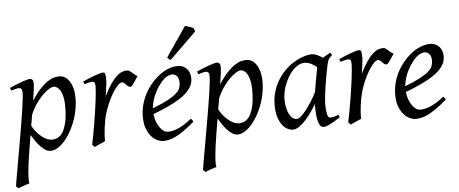

<svg xmlns="http://www.w3.org/2000/svg" viewBox="-61 -857 2984 1247"><g transform="rotate(-5 1431.0 -233.5)"><path d="M297.9 -393.1Q284.7 -393.1 264.6 -380.9Q244.6 -368.7 222.7 -346.4Q200.7 -324.2 179.2 -293.2Q157.7 -262.2 142.1 -224.6L129.9 -153.3Q137.2 -138.7 150.4 -120.8Q163.6 -103 180.7 -87.6Q197.8 -72.3 217.3 -62Q236.8 -51.8 256.8 -51.8Q283.2 -51.8 303.5 -66.2Q323.7 -80.6 335 -106.9Q343.8 -126 349.1 -146.7Q354.5 -167.5 356.9 -187.7Q359.4 -208 360.1 -226.6Q360.8 -245.1 360.8 -259.8Q360.8 -293.9 355.5 -319.1Q350.1 -344.2 341.1 -360.6Q332 -377 320.8 -385Q309.6 -393.1 297.9 -393.1ZM169.9 -424.8Q169.9 -410.2 166.7 -383.8Q163.6 -357.4 156.7 -314.5Q188 -362.8 215.3 -391.1Q242.7 -419.4 265.4 -434.1Q288.1 -448.7 306.6 -452.9Q325.2 -457 339.8 -457Q358.9 -457 375.5 -447.3Q392.1 -437.5 404.8 -418.2Q417.5 -398.9 424.8 -370.8Q432.1 -342.8 432.1 -306.2Q432.1 -257.3 418.5 -202.6Q404.8 -147.9 374 -91.8Q362.8 -72.3 348.4 -52.5Q334 -32.7 316.9 -16.6Q299.8 -0.5 280.5 9.8Q261.2 20 240.2 20Q223.6 20 207.8 10Q191.9 0 176.5 -16.1Q161.1 -32.2 147 -52.7Q132.8 -73.2 120.1 -93.8L105 -2.9Q88.4 97.7 84.5 151.1Q80.6 204.6 85.9 218.3Q78.6 220.2 68.8 223.4Q59.1 226.6 48.6 230.2Q38.1 233.9 28.6 237.5Q19 241.2 12.7 244.1L-2.9 230Q-1 215.8 4.2 186Q9.3 156.2 16.4 116.2Q23.4 76.2 31.7 28.8Q40 -18.6 48.6 -67.4Q57.1 -116.2 65.2 -164.1Q73.2 -211.9 79.3 -252.7Q85.4 -293.5 89.1 -324.5Q92.8 -355.5 92.8 -371.1Q92.8 -382.3 90.8 -388.9Q88.9 -395.5 85.4 -398.7Q82 -401.9 78.1 -402.8Q74.2 -403.8 69.8 -403.8Q65.4 -403.8 57.4 -402.1Q49.3 -400.4 41 -397.9Q31.7 -395.5 21 -392.1L14.2 -410.2Q34.7 -419.4 55.7 -428Q76.7 -436.5 95 -442.9Q113.3 -449.2 127.2 -453.1Q141.1 -457 147 -457Q156.7 -457 163.3 -450.4Q169.9 -443.8 169.9 -424.8Z M846.2 -415Q840.3 -407.2 833.3 -396Q826.2 -384.8 819.1 -374.3Q812 -363.8 805.7 -356.4Q799.3 -349.1 794.4 -349.1Q785.2 -349.1 778.6 -354.5Q772 -359.9 766.4 -366Q760.7 -372.1 755.1 -377.4Q749.5 -382.8 742.2 -382.8Q729.5 -382.8 712.6 -365.5Q695.8 -348.1 679 -320.1Q662.1 -292 646.7 -257.1Q631.3 -222.2 621.1 -187Q615.7 -168.5 611.6 -146.2Q607.4 -124 604.2 -100.6Q601.1 -77.1 599.6 -54.4Q598.1 -31.7 599.1 -12.2Q592.8 -8.8 583.3 -4.6Q573.7 -0.5 563.7 3.9Q553.7 8.3 544.4 12.5Q535.2 16.6 529.3 20L513.2 4.9Q520.5 -29.8 527.3 -66.9Q534.2 -104 540.3 -140.9Q546.4 -177.7 551.5 -212.9Q556.6 -248 560.3 -278.3Q564 -308.6 566.2 -332.5Q568.4 -356.4 568.4 -371.1Q568.4 -382.3 566.7 -388.9Q564.9 -395.5 562.3 -398.7Q559.6 -401.9 555.9 -402.8Q552.2 -403.8 548.3 -403.8Q543.5 -403.8 535.2 -402.1Q526.9 -400.4 518.6 -397.9Q508.8 -395.5 498 -392.1L491.2 -410.2Q511.7 -419.4 532.5 -428Q553.2 -436.5 571.3 -442.9Q589.4 -449.2 602.8 -453.1Q616.2 -457 622.1 -457Q628.9 -457 632.8 -454.6Q636.7 -452.1 638.4 -446Q640.1 -439.9 640.6 -429Q641.1 -418 641.1 -400.9Q641.1 -395.5 639.6 -382.8Q638.2 -370.1 636.2 -355.2Q634.3 -340.3 632.1 -325.7Q629.9 -311 628.4 -301.8Q651.9 -350.1 672.9 -380.4Q693.8 -410.6 712.6 -427.7Q731.4 -444.8 748.5 -450.9Q765.6 -457 781.2 -457Q790 -457 797.1 -452.1Q804.2 -447.3 811.5 -440.4Q818.8 -433.6 827.1 -426.5Q835.4 -419.4 846.2 -415Z M1017.1 -381.8Q1001 -367.2 985.6 -346.2Q970.2 -325.2 957.8 -300.8Q945.3 -276.4 937 -249.8Q928.7 -223.1 926.8 -197.3Q990.7 -222.2 1028.1 -242.4Q1065.4 -262.7 1084.5 -280.8Q1103.5 -298.8 1108.9 -315.4Q1114.3 -332 1114.3 -349.1Q1114.3 -364.3 1110.4 -375.2Q1106.4 -386.2 1100.1 -392.8Q1093.8 -399.4 1085.7 -402.6Q1077.6 -405.8 1069.3 -405.8Q1061.5 -405.8 1046.4 -400.1Q1031.2 -394.5 1017.1 -381.8ZM1192.4 -371.1Q1192.4 -357.4 1189.2 -342.3Q1186 -327.1 1176 -311Q1166 -294.9 1148.2 -277.3Q1130.4 -259.8 1100.8 -241Q1071.3 -222.2 1028.8 -201.9Q986.3 -181.6 927.2 -159.7Q930.2 -132.3 938.7 -109.9Q947.3 -87.4 958.7 -71.3Q970.2 -55.2 983.6 -46.1Q997.1 -37.1 1010.3 -37.1Q1020.5 -37.1 1035.2 -39.3Q1049.8 -41.5 1069.1 -48.8Q1088.4 -56.2 1112.5 -70.3Q1136.7 -84.5 1166 -107.9Q1171.4 -105 1175.5 -98.4Q1179.7 -91.8 1181.2 -87.9Q1141.1 -53.2 1110.4 -32Q1079.6 -10.7 1055.4 0.7Q1031.2 12.2 1012 16.1Q992.7 20 975.1 20Q959 20 938.5 11Q918 2 899.9 -17.8Q881.8 -37.6 869.4 -69.6Q856.9 -101.6 856.9 -147.9Q856.9 -186 866.2 -222.9Q875.5 -259.8 892.8 -293.7Q910.2 -327.6 935.5 -357.9Q960.9 -388.2 993.2 -413.1Q1004.4 -421.9 1018.6 -429.9Q1032.7 -438 1048.1 -444.1Q1063.5 -450.2 1079.3 -453.6Q1095.2 -457 1110.4 -457Q1131.3 -457 1146.7 -449.5Q1162.1 -441.9 1172.4 -429.7Q1182.6 -417.5 1187.5 -402.1Q1192.4 -386.7 1192.4 -371.1ZM1243.7 -670.9 1070.3 -501Q1062.5 -502.9 1058.8 -506.3Q1055.2 -509.8 1048.3 -518.1L1181.2 -712.4Q1186 -710.9 1193.6 -708.7Q1201.2 -706.5 1209.5 -703.9Q1217.8 -701.2 1225.1 -698.2Q1232.4 -695.3 1236.3 -692.9Z M1517.1 -393.1Q1503.9 -393.1 1483.9 -380.9Q1463.9 -368.7 1441.9 -346.4Q1419.9 -324.2 1398.4 -293.2Q1377 -262.2 1361.3 -224.6L1349.1 -153.3Q1356.4 -138.7 1369.6 -120.8Q1382.8 -103 1399.9 -87.6Q1417 -72.3 1436.5 -62Q1456.1 -51.8 1476.1 -51.8Q1502.4 -51.8 1522.7 -66.2Q1543 -80.6 1554.2 -106.9Q1563 -126 1568.4 -146.7Q1573.7 -167.5 1576.2 -187.7Q1578.6 -208 1579.3 -226.6Q1580.1 -245.1 1580.1 -259.8Q1580.1 -293.9 1574.7 -319.1Q1569.3 -344.2 1560.3 -360.6Q1551.3 -377 1540 -385Q1528.8 -393.1 1517.1 -393.1ZM1389.2 -424.8Q1389.2 -410.2 1386 -383.8Q1382.8 -357.4 1376 -314.5Q1407.2 -362.8 1434.6 -391.1Q1461.9 -419.4 1484.6 -434.1Q1507.3 -448.7 1525.9 -452.9Q1544.4 -457 1559.1 -457Q1578.1 -457 1594.7 -447.3Q1611.3 -437.5 1624 -418.2Q1636.7 -398.9 1644 -370.8Q1651.4 -342.8 1651.4 -306.2Q1651.4 -257.3 1637.7 -202.6Q1624 -147.9 1593.3 -91.8Q1582 -72.3 1567.6 -52.5Q1553.2 -32.7 1536.1 -16.6Q1519 -0.5 1499.8 9.8Q1480.5 20 1459.5 20Q1442.9 20 1427 10Q1411.1 0 1395.8 -16.1Q1380.4 -32.2 1366.2 -52.7Q1352.1 -73.2 1339.4 -93.8L1324.2 -2.9Q1307.6 97.7 1303.7 151.1Q1299.8 204.6 1305.2 218.3Q1297.9 220.2 1288.1 223.4Q1278.3 226.6 1267.8 230.2Q1257.3 233.9 1247.8 237.5Q1238.3 241.2 1231.9 244.1L1216.3 230Q1218.3 215.8 1223.4 186Q1228.5 156.2 1235.6 116.2Q1242.7 76.2 1251 28.8Q1259.3 -18.6 1267.8 -67.4Q1276.4 -116.2 1284.4 -164.1Q1292.5 -211.9 1298.6 -252.7Q1304.7 -293.5 1308.3 -324.5Q1312 -355.5 1312 -371.1Q1312 -382.3 1310.1 -388.9Q1308.1 -395.5 1304.7 -398.7Q1301.3 -401.9 1297.4 -402.8Q1293.5 -403.8 1289.1 -403.8Q1284.7 -403.8 1276.6 -402.1Q1268.6 -400.4 1260.3 -397.9Q1251 -395.5 1240.2 -392.1L1233.4 -410.2Q1253.9 -419.4 1274.9 -428Q1295.9 -436.5 1314.2 -442.9Q1332.5 -449.2 1346.4 -453.1Q1360.4 -457 1366.2 -457Q1376 -457 1382.6 -450.4Q1389.2 -443.8 1389.2 -424.8Z M1984.9 -210.4Q1988.3 -232.4 1992.4 -256.1Q1996.6 -279.8 2000.7 -301.8Q2004.9 -323.7 2008.1 -342Q2011.2 -360.4 2013.2 -371.1Q2005.9 -377 1997.1 -383.1Q1988.3 -389.2 1978.3 -394.3Q1968.3 -399.4 1957.3 -402.6Q1946.3 -405.8 1934.6 -405.8Q1912.1 -405.8 1892.3 -394.8Q1872.6 -383.8 1855.7 -365.7Q1838.9 -347.7 1825.4 -324.5Q1812 -301.3 1802.7 -276.6Q1793.5 -252 1788.3 -228Q1783.2 -204.1 1783.2 -185.1Q1783.2 -153.3 1788.6 -127.9Q1793.9 -102.5 1803.2 -84.5Q1812.5 -66.4 1825.2 -56.6Q1837.9 -46.9 1852.5 -46.9Q1864.3 -46.9 1881.1 -61.8Q1897.9 -76.7 1916.3 -100.3Q1934.6 -124 1952.6 -153.1Q1970.7 -182.1 1984.9 -210.4ZM2130.4 -33.2Q2087.9 -5.4 2061.8 7.3Q2035.6 20 2021.5 20Q2012.7 20 2004.6 13.9Q1996.6 7.8 1990.2 -9Q1983.9 -25.9 1980.2 -55.7Q1976.6 -85.4 1976.6 -132.8Q1963.9 -110.4 1945.6 -83.7Q1927.2 -57.1 1906.2 -33.9Q1885.3 -10.7 1863 4.6Q1840.8 20 1820.3 20Q1804.2 20 1785.9 10.7Q1767.6 1.5 1752.2 -18.8Q1736.8 -39.1 1726.6 -71Q1716.3 -103 1716.3 -148.9Q1716.3 -187.5 1725.3 -224.4Q1734.4 -261.2 1752.4 -294.9Q1770.5 -328.6 1796.6 -358.2Q1822.8 -387.7 1857.4 -411.1Q1870.6 -419.9 1886.5 -428.2Q1902.3 -436.5 1919.2 -442.9Q1936 -449.2 1952.6 -453.1Q1969.2 -457 1984.4 -457Q1994.6 -457 2004.4 -454.3Q2014.2 -451.7 2023.2 -447.3Q2032.2 -442.9 2040.5 -437.7Q2048.8 -432.6 2056.2 -427.7Q2067.4 -436 2080.1 -443.1Q2092.8 -450.2 2106.4 -457L2116.2 -439.9Q2107.9 -433.1 2102.5 -427.7Q2097.2 -422.4 2093 -415.3Q2088.9 -408.2 2085.9 -397.9Q2083 -387.7 2079.6 -371.1Q2072.3 -335.9 2065.7 -299.1Q2059.1 -262.2 2054.4 -229.5Q2049.8 -196.8 2047.1 -171.9Q2044.4 -147 2044.4 -136.2Q2044.4 -108.4 2046.1 -89.4Q2047.9 -70.3 2050.8 -58.8Q2053.7 -47.4 2058.1 -42.2Q2062.5 -37.1 2068.4 -37.1Q2078.1 -37.1 2091.6 -39.8Q2105 -42.5 2124.5 -50.8Z M2515.6 -415Q2509.8 -407.2 2502.7 -396Q2495.6 -384.8 2488.5 -374.3Q2481.4 -363.8 2475.1 -356.4Q2468.8 -349.1 2463.9 -349.1Q2454.6 -349.1 2448 -354.5Q2441.4 -359.9 2435.8 -366Q2430.2 -372.1 2424.6 -377.4Q2418.9 -382.8 2411.6 -382.8Q2398.9 -382.8 2382.1 -365.5Q2365.2 -348.1 2348.4 -320.1Q2331.5 -292 2316.2 -257.1Q2300.8 -222.2 2290.5 -187Q2285.2 -168.5 2281 -146.2Q2276.9 -124 2273.7 -100.6Q2270.5 -77.1 2269 -54.4Q2267.6 -31.7 2268.6 -12.2Q2262.2 -8.8 2252.7 -4.6Q2243.2 -0.5 2233.2 3.9Q2223.1 8.3 2213.9 12.5Q2204.6 16.6 2198.7 20L2182.6 4.9Q2189.9 -29.8 2196.8 -66.9Q2203.6 -104 2209.7 -140.9Q2215.8 -177.7 2220.9 -212.9Q2226.1 -248 2229.7 -278.3Q2233.4 -308.6 2235.6 -332.5Q2237.8 -356.4 2237.8 -371.1Q2237.8 -382.3 2236.1 -388.9Q2234.4 -395.5 2231.7 -398.7Q2229 -401.9 2225.3 -402.8Q2221.7 -403.8 2217.8 -403.8Q2212.9 -403.8 2204.6 -402.1Q2196.3 -400.4 2188 -397.9Q2178.2 -395.5 2167.5 -392.1L2160.6 -410.2Q2181.2 -419.4 2201.9 -428Q2222.7 -436.5 2240.7 -442.9Q2258.8 -449.2 2272.2 -453.1Q2285.6 -457 2291.5 -457Q2298.3 -457 2302.2 -454.6Q2306.2 -452.1 2307.9 -446Q2309.6 -439.9 2310.1 -429Q2310.5 -418 2310.5 -400.9Q2310.5 -395.5 2309.1 -382.8Q2307.6 -370.1 2305.7 -355.2Q2303.7 -340.3 2301.5 -325.7Q2299.3 -311 2297.9 -301.8Q2321.3 -350.1 2342.3 -380.4Q2363.3 -410.6 2382.1 -427.7Q2400.9 -444.8 2418 -450.9Q2435.1 -457 2450.7 -457Q2459.5 -457 2466.6 -452.1Q2473.6 -447.3 2481 -440.4Q2488.3 -433.6 2496.6 -426.5Q2504.9 -419.4 2515.6 -415Z M2662.6 -381.8Q2646.5 -367.2 2631.1 -346.2Q2615.7 -325.2 2603.3 -300.8Q2590.8 -276.4 2582.5 -249.8Q2574.2 -223.1 2572.3 -197.3Q2636.2 -222.2 2673.6 -242.4Q2710.9 -262.7 2730 -280.8Q2749 -298.8 2754.4 -315.4Q2759.8 -332 2759.8 -349.1Q2759.8 -364.3 2755.9 -375.2Q2752 -386.2 2745.6 -392.8Q2739.3 -399.4 2731.2 -402.6Q2723.1 -405.8 2714.8 -405.8Q2707 -405.8 2691.9 -400.1Q2676.8 -394.5 2662.6 -381.8ZM2837.9 -371.1Q2837.9 -357.4 2834.7 -342.3Q2831.5 -327.1 2821.5 -311Q2811.5 -294.9 2793.7 -277.3Q2775.9 -259.8 2746.3 -241Q2716.8 -222.2 2674.3 -201.9Q2631.8 -181.6 2572.8 -159.7Q2575.7 -132.3 2584.2 -109.9Q2592.8 -87.4 2604.2 -71.3Q2615.7 -55.2 2629.2 -46.1Q2642.6 -37.1 2655.8 -37.1Q2666 -37.1 2680.7 -39.3Q2695.3 -41.5 2714.6 -48.8Q2733.9 -56.2 2758.1 -70.3Q2782.2 -84.5 2811.5 -107.9Q2816.9 -105 2821 -98.4Q2825.2 -91.8 2826.7 -87.9Q2786.6 -53.2 2755.9 -32Q2725.1 -10.7 2700.9 0.7Q2676.8 12.2 2657.5 16.1Q2638.2 20 2620.6 20Q2604.5 20 2584 11Q2563.5 2 2545.4 -17.8Q2527.3 -37.6 2514.9 -69.6Q2502.4 -101.6 2502.4 -147.9Q2502.4 -186 2511.7 -222.9Q2521 -259.8 2538.3 -293.7Q2555.7 -327.6 2581.1 -357.9Q2606.4 -388.2 2638.7 -413.1Q2649.9 -421.9 2664.1 -429.9Q2678.2 -438 2693.6 -444.1Q2709 -450.2 2724.9 -453.6Q2740.7 -457 2755.9 -457Q2776.9 -457 2792.2 -449.5Q2807.6 -441.9 2817.9 -429.7Q2828.1 -417.5 2833 -402.1Q2837.9 -386.7 2837.9 -371.1Z"/></g></svg>

Font: Gentium Plus Viet
Style: Italic
Weight: 400
Italic angle: -8°
Designer: J. Victor Gaultney, Annie Olsen, Iska Routamaa, Becca Hirsbrunner
Foundry: SIL International
Version: Version 5.000